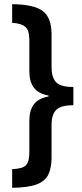

<svg xmlns="http://www.w3.org/2000/svg" viewBox="-20 -736 392 916"><path d="M38 71Q89 69 104.5 51.5Q120 34 120 -9V-160Q120 -209 141.5 -238Q163 -267 212 -276V-280Q163 -289 141.5 -318Q120 -347 120 -396V-547Q120 -592 100 -608.5Q80 -625 38 -627V-716Q142 -715 184 -683.5Q226 -652 226 -571V-413Q226 -369 246.5 -345Q267 -321 330 -321V-234Q270 -234 248 -211.5Q226 -189 226 -142V14Q226 65 210.5 97Q195 129 154 144Q113 159 38 160Z"/></svg>

Font: Noto Sans Gujarati UI ExtraCondensed SemiBold
Style: Regular
Weight: 600
Width: 2
Designer: Jelle Bosma - Monotype Design Team, Universal Thirst
Foundry: Monotype Imaging Inc.
Version: Version 2.106; ttfautohint (v1.8.4.7-5d5b)